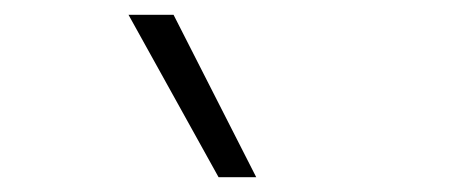

<svg xmlns="http://www.w3.org/2000/svg" viewBox="-20 -810 640 260"><path d="M276 -570 154 -790H215L327 -570Z"/></svg>

Font: M PLUS Code Latin 60 Light
Style: Regular
Weight: 300
Width: 7
Monospace: yes
Designer: Coji Morishita
Foundry: UNDERFOREST DESIGN
Version: Version 1.005; ttfautohint (v1.8.3)